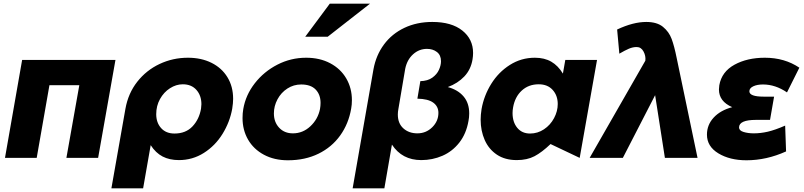

<svg xmlns="http://www.w3.org/2000/svg" viewBox="-20 -856 4360 1041"><path d="M100 -531 7 0H179L248 -394H410L340 0H512L606 -531Z M1070 -267Q1072 -283 1072 -291Q1072 -338 1045 -368.5Q1018 -399 971 -399Q935 -399 901.5 -377.5Q868 -356 847.5 -319Q827 -282 827 -237Q827 -191 853.5 -161.5Q880 -132 926 -132Q987 -132 1023.5 -170.5Q1060 -209 1070 -267ZM999 -543Q1071 -543 1126.5 -515.5Q1182 -488 1213 -437.5Q1244 -387 1244 -320Q1244 -298 1239 -266Q1226 -194 1186.5 -130Q1147 -66 1085.5 -27Q1024 12 950 12Q899 12 861.5 -7.5Q824 -27 797 -69L756 165H584L660 -266Q675 -350 724 -412.5Q773 -475 845 -509Q917 -543 999 -543Z M1884 -267Q1888 -288 1888 -313Q1888 -378 1857.5 -430.5Q1827 -483 1770.5 -513Q1714 -543 1640 -543Q1557 -543 1484 -505.5Q1411 -468 1361.5 -404.5Q1312 -341 1299 -265Q1295 -242 1295 -216Q1295 -151 1325 -99Q1355 -47 1411 -17Q1467 13 1541 13Q1634 13 1706.5 -22.5Q1779 -58 1824.5 -121.5Q1870 -185 1884 -267ZM1718 -298Q1718 -282 1715 -265Q1704 -210 1663 -171.5Q1622 -133 1568 -133Q1522 -133 1493.5 -163.5Q1465 -194 1465 -241Q1465 -281 1484.5 -317.5Q1504 -354 1538 -376Q1572 -398 1613 -398Q1665 -398 1691.5 -370.5Q1718 -343 1718 -298ZM1635 -657H1757L1986 -836H1768Z M2137 -235Q2137 -187 2167 -160Q2197 -133 2243 -133Q2290 -133 2323.5 -166Q2357 -199 2357 -244Q2357 -279 2329 -299.5Q2301 -320 2243 -321L2259 -416Q2299 -417 2324 -435Q2349 -453 2360 -477.5Q2371 -502 2371 -524Q2371 -557 2349 -574Q2327 -591 2295 -591Q2252 -591 2219.5 -561.5Q2187 -532 2177 -483L2140 -265Q2137 -249 2137 -235ZM2264 12Q2160 12 2105 -72L2064 165H1892L2005 -481Q2019 -557 2062 -615Q2105 -673 2172.5 -705Q2240 -737 2324 -737Q2428 -737 2486.5 -690.5Q2545 -644 2545 -569Q2545 -552 2542 -534Q2533 -479 2497.5 -441.5Q2462 -404 2408 -384Q2463 -369 2493.5 -333Q2524 -297 2524 -241Q2524 -219 2520 -200Q2508 -131 2470.5 -83Q2433 -35 2379 -11.5Q2325 12 2264 12Z M2901 -399Q2949 -399 2976.5 -368.5Q3004 -338 3004 -292Q3004 -253 2984 -215.5Q2964 -178 2929.5 -155Q2895 -132 2854 -132Q2810 -132 2784.5 -163Q2759 -194 2759 -243Q2759 -258 2762 -274Q2772 -331 2809 -365Q2846 -399 2901 -399ZM3217 -531H3045L3032 -457Q3006 -500 2969 -521.5Q2932 -543 2880 -543Q2806 -543 2744.5 -504Q2683 -465 2643.5 -401.5Q2604 -338 2591 -265Q2586 -233 2586 -207Q2586 -147 2608 -97Q2630 -47 2674 -17.5Q2718 12 2782 12Q2838 12 2878 -9Q2918 -30 2965 -75L3123 0Z M3177 0H3357L3532 -340L3585 0H3762L3649 -541Q3636 -606 3621.5 -645Q3607 -684 3574.5 -710.5Q3542 -737 3484 -737Q3413 -737 3326 -696L3338 -565Q3369 -583 3390 -592Q3411 -601 3432 -601Q3456 -601 3469 -577Q3482 -553 3479 -528V-527Z M4067 -133Q4104 -133 4143 -142Q4182 -151 4237 -175L4242 -35Q4136 13 4027 13Q3937 13 3875 -24.5Q3813 -62 3813 -126Q3813 -179 3849.5 -218.5Q3886 -258 3950 -275Q3878 -306 3878 -371Q3878 -378 3880 -394Q3893 -467 3962 -505Q4031 -543 4127 -543Q4234 -543 4314 -489L4247 -355Q4184 -398 4117 -398Q4085 -398 4064 -388Q4043 -378 4043 -361Q4043 -332 4121 -332H4177L4155 -206H4079Q3987 -206 3987 -165Q3987 -148 4011.5 -140.5Q4036 -133 4067 -133Z"/></svg>

Font: Geom ExtraBold
Style: Bold Italic
Weight: 800
Italic angle: -10°
Version: Version 1.102